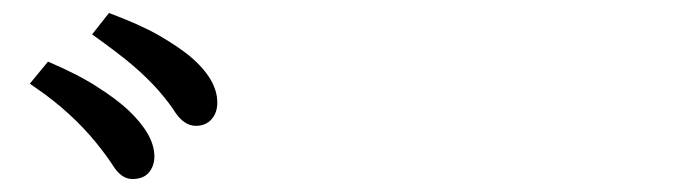

<svg xmlns="http://www.w3.org/2000/svg" viewBox="-20 -873 1040 296"><path d="M315 -715Q315 -699 306 -689Q297 -679 282 -679Q264 -679 250 -700Q242 -713 224 -734Q207 -753 185.5 -771.5Q164 -790 122 -820L148 -853Q196 -835 224 -819Q252 -803 272 -787Q315 -751 315 -715ZM218 -632Q218 -617 209.5 -607Q201 -597 184 -597Q167 -597 154 -618Q145 -632 129 -652Q90 -700 36 -737L26 -744L54 -778Q101 -758 130 -739Q160 -720 178 -703Q218 -665 218 -632Z"/></svg>

Font: Early Summer Mincho Screen
Style: Regular
Weight: 400
Designer: GuiWonder
Version: Version 1.002